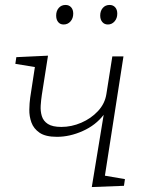

<svg xmlns="http://www.w3.org/2000/svg" viewBox="-20 -753 592 776"><path d="M351 3 399 -289Q367 -247 314.5 -223.5Q262 -200 210 -200Q164 -200 140 -216.5Q116 -233 107 -258Q98 -283 98.5 -310Q99 -337 102 -358L121 -482L42 -495L46 -522L174 -528L149 -369Q146 -349 144.5 -326.5Q143 -304 149 -284Q155 -264 173.5 -252Q192 -240 228 -240Q269 -240 308.5 -257Q348 -274 376 -304Q404 -334 410 -373L434 -525H479L404 -43L485 -29L481 -2ZM237 -654Q223 -654 215 -664Q207 -674 207 -690Q207 -709 217.5 -721Q228 -733 245 -733Q259 -733 267.5 -723.5Q276 -714 276 -698Q276 -679 265 -666.5Q254 -654 237 -654ZM416 -654Q402 -654 393.5 -664Q385 -674 385 -690Q385 -709 395.5 -721Q406 -733 423 -733Q437 -733 445.5 -723.5Q454 -714 454 -698Q454 -679 443 -666.5Q432 -654 416 -654Z"/></svg>

Font: Bitter Light
Style: Italic
Weight: 300
Italic angle: -9°
Designer: Sol Matas, and Bitter project Authors
Foundry: Sol Matas
Version: Version 2.001